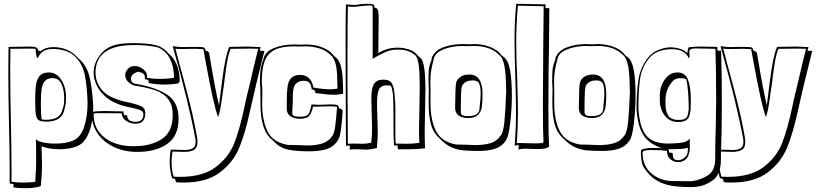

<svg xmlns="http://www.w3.org/2000/svg" viewBox="-20 -757 4314 1015"><path d="M473 -195Q473 -117 451 -58.5Q429 0 385 17Q347 32 292 32Q266 32 241 27.5Q216 23 200 16L202 117Q202 140 200 174L197 212V223Q197 228 172.5 233Q148 238 119 238Q77 238 51 233V216L31 213V138Q31 46 27 -128Q26 -172 25 -234.5Q24 -297 24 -378Q24 -470 25 -509L82 -510Q101 -511 137 -511Q158 -511 169.5 -507Q181 -503 181 -491V-489Q195 -489 195 -486Q221 -508 261 -508Q344 -508 394 -449Q438 -413 453 -351.5Q468 -290 473 -195ZM443 -215Q440 -304 428 -362Q416 -420 376 -459Q336 -498 256 -498Q203 -498 182 -454Q179 -450 178 -450Q174 -450 170.5 -473Q167 -496 170 -498Q160 -500 141 -500L35 -499Q34 -463 34 -389Q34 -307 35 -244Q36 -181 37 -138Q41 42 41 138V204Q62 208 99 208Q124 208 145.5 206.5Q167 205 167 203V192L169 157Q171 138 171 97V51Q171 7 170 -24Q172 -13 202 -5.5Q232 2 272 2Q328 2 362 -12Q404 -27 423.5 -83Q443 -139 443 -215ZM329 -243Q329 -204 322 -185Q311 -114 227 -114Q197 -114 185 -121.5Q173 -129 169.5 -151Q166 -173 166 -229Q166 -279 170.5 -309Q175 -339 190.5 -356.5Q206 -374 238 -374Q279 -374 304 -335Q329 -296 329 -243ZM258 -344Q230 -344 216.5 -327.5Q203 -311 199.5 -283.5Q196 -256 196 -209Q196 -180 197 -158.5Q198 -137 201 -126Q207 -124 215.5 -124Q224 -124 227 -124Q303 -124 312 -186L313 -188Q319 -202 319 -221Q319 -240 319 -243Q319 -283 304.5 -313.5Q290 -344 258 -344Z M845 -310Q810 -310 765 -318L766 -326Q766 -332 761 -334.5Q756 -337 751 -337.5Q746 -338 745 -338L746 -346Q746 -362 736 -368.5Q726 -375 710 -378Q692 -373 682 -363Q672 -353 672 -341Q672 -322 692 -314L690 -315Q802 -297 863 -257Q924 -217 924 -130Q924 -38 864 4Q804 46 706 46Q636 46 581 19.5Q526 -7 495.5 -52.5Q465 -98 465 -152V-166Q496 -170 533 -170L585 -169Q601 -168 632 -168Q632 -160 637 -148H652Q652 -113 697 -113Q738 -113 738 -153Q738 -168 722.5 -174.5Q707 -181 673 -188Q630 -196 607 -206H608Q547 -227 511 -274.5Q475 -322 475 -373Q475 -420 505.5 -462Q536 -504 586 -519Q620 -529 690 -529Q757 -529 800 -519Q843 -509 870 -475Q930 -426 930 -326L922 -316Q887 -310 845 -310ZM690 -519Q485 -519 485 -373Q485 -328 512 -290.5Q539 -253 591 -235Q615 -224 667 -214Q710 -204 729 -194Q748 -184 748 -160Q748 -130 735 -116.5Q722 -103 697 -103Q669 -103 647 -118Q625 -133 623 -158L508 -159Q485 -159 475 -157V-152Q475 -75 533 -29.5Q591 16 686 16Q777 16 835 -21.5Q893 -59 893 -150Q893 -202 869 -233Q845 -264 802.5 -279Q760 -294 689 -305Q666 -313 654 -328Q642 -343 642 -360Q642 -377 655.5 -392.5Q669 -408 693 -408Q716 -408 737 -391Q758 -374 758 -354Q758 -348 757 -346Q788 -340 825 -340Q866 -340 900 -346Q900 -403 879 -445.5Q858 -488 813 -507Q759 -519 690 -519Z M1093 -433Q1119 -277 1138 -200L1147 -274Q1149 -287 1156 -343Q1163 -399 1172 -441.5Q1181 -484 1192 -509L1240 -510Q1256 -511 1288 -511Q1298 -511 1358 -508Q1356 -503 1353 -489L1378 -488Q1331 -304 1301 -167Q1276 -52 1244.5 24.5Q1213 101 1142.5 154.5Q1072 208 951 208H940Q924 208 910 206Q909 202 908 196.5Q907 191 903 188.5Q899 186 890 186Q877 142 877 99Q877 63 883 34L927 35Q937 36 956 36Q984 36 999 27Q1014 18 1014 -7Q1014 -16 1013 -23V-22Q979 -208 893 -513Q924 -508 944 -508L982 -509H1014Q1043 -509 1056 -507L1065 -499Q1065 -492 1067 -489.5Q1069 -487 1076 -487L1085 -479ZM951 -498H933Q916 -498 907 -500Q918 -463 924 -436Q960 -306 983.5 -211.5Q1007 -117 1023 -24Q1024 -17 1024 -6Q1024 24 1005.5 35Q987 46 955 46Q935 46 924 45L892 44Q887 71 887 99Q887 145 898 177Q909 178 931 178Q1053 178 1121.5 125.5Q1190 73 1219 -1.5Q1248 -76 1273 -195Q1284 -249 1292 -278L1301 -315Q1324 -417 1345 -499Q1328 -500 1298 -500L1212 -499H1199Q1188 -472 1180.5 -428.5Q1173 -385 1164 -310Q1154 -237 1148 -200Q1142 -163 1133 -137Q1108 -206 1069 -421L1055 -497Q1029 -499 1014 -499Z M1762 -9Q1740 22 1703 32.5Q1666 43 1613 43Q1546 43 1503.5 34Q1461 25 1429 -8L1420 -17Q1357 -64 1357 -207V-238Q1357 -297 1354 -322Q1354 -361 1357.5 -387Q1361 -413 1374 -448L1373 -447Q1382 -484 1428.5 -503Q1475 -522 1537 -522Q1545 -521 1574 -521L1598 -522Q1643 -522 1684 -506.5Q1725 -491 1747 -460L1751 -457Q1778 -437 1786 -390.5Q1794 -344 1794 -261Q1762 -256 1747 -256Q1722 -256 1689.5 -260Q1657 -264 1648 -265Q1647 -267 1646 -272.5Q1645 -278 1641 -280.5Q1637 -283 1628 -285Q1625 -308 1616 -319Q1607 -330 1585 -330Q1581 -330 1567 -328H1568Q1544 -321 1536 -302Q1528 -283 1528 -253V-222Q1528 -211 1526 -187L1525 -159Q1525 -147 1536 -143.5Q1547 -140 1565 -140Q1593 -140 1606 -149H1605Q1611 -152 1615.5 -163.5Q1620 -175 1623 -187.5Q1626 -200 1627 -205Q1651 -203 1666 -203L1697 -204Q1707 -205 1727 -205Q1751 -205 1764 -202L1772 -191L1771 -184L1784 -182L1792 -171Q1787 -101 1781 -62.5Q1775 -24 1762 -9ZM1683 -194Q1671 -193 1650 -193Q1638 -193 1635 -194Q1628 -160 1614.5 -144.5Q1601 -129 1565 -129Q1536 -129 1516 -142Q1496 -155 1496 -181V-217Q1496 -270 1500 -299Q1504 -328 1519.5 -344.5Q1535 -361 1568 -361Q1596 -361 1614 -343Q1632 -325 1637 -294Q1689 -285 1727 -285Q1751 -285 1764 -289Q1764 -299 1762.5 -349.5Q1761 -400 1751.5 -428Q1742 -456 1725 -469Q1702 -491 1667.5 -501.5Q1633 -512 1594 -512L1556 -511Q1543 -511 1536 -512Q1469 -512 1432 -493.5Q1395 -475 1379.5 -434.5Q1364 -394 1364 -323Q1367 -296 1367 -266L1366 -209Q1366 -120 1394.5 -62Q1423 -4 1502 9L1549 10Q1583 12 1602 12Q1649 12 1682 2Q1715 -8 1734 -35Q1746 -47 1751.5 -85Q1757 -123 1762 -192Q1748 -195 1724 -195Z M1982 -664 1981 -594 1980 -476Q2024 -505 2084 -505Q2116 -505 2146 -494Q2176 -483 2191 -460L2203 -451Q2229 -431 2229 -283Q2229 -244 2227 -166Q2225 -90 2225 -55Q2225 -15 2227 27Q2191 32 2143 32H2083Q2082 25 2082 12H2063Q2060 -19 2060 -109V-159Q2060 -213 2058 -246.5Q2056 -280 2047 -303Q2040 -306 2026 -306Q1996 -306 1984.5 -286Q1973 -266 1973 -209Q1973 -182 1975 -134Q1977 -84 1977 -61Q1977 -18 1973 14V25Q1938 34 1915 34Q1901 34 1893 33L1869 32H1858Q1843 32 1829 34V12L1809 14Q1809 -101 1808 -175L1807 -476V-590Q1807 -696 1809 -734Q1833 -731 1854 -731Q1862 -731 1880.5 -734Q1899 -737 1931 -737Q1958 -737 1959 -725V-717Q1973 -716 1977.5 -704Q1982 -692 1982 -664ZM1950 -715Q1950 -723 1948 -725.5Q1946 -728 1937 -728Q1909 -728 1874 -723Q1858 -721 1854 -721H1842Q1829 -721 1819 -723Q1817 -603 1817 -493V-355L1818 -131Q1819 -79 1819 3Q1831 2 1851 2L1899 3Q1920 3 1943 -3V-7Q1947 -40 1947 -81Q1947 -107 1945 -157Q1943 -207 1943 -233Q1943 -293 1958 -314.5Q1973 -336 2006 -336Q2042 -336 2052.5 -314.5Q2063 -293 2065 -266.5Q2067 -240 2068 -230Q2070 -215 2070 -182V-147V-73V-41Q2070 -11 2072 2L2130 3Q2166 3 2197 -2Q2195 -40 2195 -65Q2195 -100 2197 -178Q2199 -260 2199 -298Q2199 -367 2194 -409.5Q2189 -452 2176 -464Q2142 -495 2083 -495Q2051 -495 2026 -485Q2001 -475 1979 -462.5Q1957 -450 1950 -446V-697Z M2427 -524Q2435 -523 2464 -523L2488 -524Q2526 -524 2562 -512Q2598 -500 2622 -477H2621Q2624 -473 2630 -466.5Q2636 -460 2641 -457L2640 -458Q2667 -440 2676.5 -386Q2686 -332 2686 -252Q2686 -181 2677 -105Q2668 -29 2652 -11Q2631 19 2595 30Q2559 41 2511 41Q2460 41 2428.5 38Q2397 35 2366.5 21.5Q2336 8 2308 -21L2299 -30Q2268 -59 2257 -104.5Q2246 -150 2246 -211V-247L2247 -281Q2247 -293 2246 -304Q2245 -315 2245 -324Q2245 -367 2247 -389Q2249 -411 2262 -442H2261Q2262 -448 2263.5 -454Q2265 -460 2267 -462V-461L2266 -458L2267 -460Q2282 -492 2326.5 -508Q2371 -524 2427 -524ZM2256 -283V-209Q2256 -121 2285.5 -63.5Q2315 -6 2392 7L2439 8Q2473 10 2492 10Q2539 10 2572 0Q2605 -10 2624 -37Q2641 -54 2646.5 -113Q2652 -172 2656 -272Q2656 -281 2654 -336.5Q2652 -392 2642.5 -425.5Q2633 -459 2615 -470Q2570 -514 2484 -514L2446 -513Q2433 -513 2426 -514Q2375 -514 2332 -499Q2289 -484 2276 -456Q2265 -417 2260 -387Q2255 -357 2255 -325ZM2531 -259Q2531 -216 2527 -190.5Q2523 -165 2506 -149Q2489 -133 2454 -133Q2424 -133 2405 -146Q2386 -159 2386 -188Q2387 -201 2387 -234Q2387 -280 2389.5 -305.5Q2392 -331 2401 -338Q2421 -363 2461 -363Q2531 -363 2531 -259ZM2416 -167Q2416 -151 2426 -147Q2436 -143 2454 -143Q2515 -143 2515 -185Q2521 -239 2521 -263Q2521 -296 2513.5 -314Q2506 -332 2479 -332Q2473 -332 2457 -330H2458Q2439 -325 2429 -312L2427 -310Q2419 -305 2417.5 -264.5Q2416 -224 2416 -167Z M2864 -714H2884Q2884 -668 2882 -502Q2881 -453 2880 -373Q2879 -293 2879 -186Q2879 -48 2883 17Q2875 25 2861 28Q2847 31 2825 31Q2796 31 2781 30H2782L2758 29Q2736 29 2721 34L2722 10Q2710 10 2701 14Q2708 -84 2708 -167Q2708 -228 2704 -354Q2700 -478 2700 -543Q2700 -648 2709 -737L2864 -734ZM2709 -536Q2709 -450 2714 -347Q2718 -221 2718 -160Q2718 -80 2712 0Q2714 -1 2728 -1Q2749 -1 2762 0L2807 1Q2829 1 2839.5 0Q2850 -1 2853 -6Q2850 -55 2850 -207Q2850 -322 2852 -522L2854 -724L2718 -727Q2709 -631 2709 -536Z M3081 -524Q3089 -523 3118 -523L3142 -524Q3180 -524 3216 -512Q3252 -500 3276 -477H3275Q3278 -473 3284 -466.5Q3290 -460 3295 -457L3294 -458Q3321 -440 3330.5 -386Q3340 -332 3340 -252Q3340 -181 3331 -105Q3322 -29 3306 -11Q3285 19 3249 30Q3213 41 3165 41Q3114 41 3082.5 38Q3051 35 3020.5 21.5Q2990 8 2962 -21L2953 -30Q2922 -59 2911 -104.5Q2900 -150 2900 -211V-247L2901 -281Q2901 -293 2900 -304Q2899 -315 2899 -324Q2899 -367 2901 -389Q2903 -411 2916 -442H2915Q2916 -448 2917.5 -454Q2919 -460 2921 -462V-461L2920 -458L2921 -460Q2936 -492 2980.5 -508Q3025 -524 3081 -524ZM2910 -283V-209Q2910 -121 2939.5 -63.5Q2969 -6 3046 7L3093 8Q3127 10 3146 10Q3193 10 3226 0Q3259 -10 3278 -37Q3295 -54 3300.5 -113Q3306 -172 3310 -272Q3310 -281 3308 -336.5Q3306 -392 3296.5 -425.5Q3287 -459 3269 -470Q3224 -514 3138 -514L3100 -513Q3087 -513 3080 -514Q3029 -514 2986 -499Q2943 -484 2930 -456Q2919 -417 2914 -387Q2909 -357 2909 -325ZM3185 -259Q3185 -216 3181 -190.5Q3177 -165 3160 -149Q3143 -133 3108 -133Q3078 -133 3059 -146Q3040 -159 3040 -188Q3041 -201 3041 -234Q3041 -280 3043.5 -305.5Q3046 -331 3055 -338Q3075 -363 3115 -363Q3185 -363 3185 -259ZM3070 -167Q3070 -151 3080 -147Q3090 -143 3108 -143Q3169 -143 3169 -185Q3175 -239 3175 -263Q3175 -296 3167.5 -314Q3160 -332 3133 -332Q3127 -332 3111 -330H3112Q3093 -325 3083 -312L3081 -310Q3073 -305 3071.5 -264.5Q3070 -224 3070 -167Z M3796 -207Q3796 -52 3791 63V87Q3791 165 3749 195.5Q3707 226 3663 230Q3649 232 3638 232Q3575 232 3532.5 225.5Q3490 219 3452 197Q3414 175 3384 129Q3376 118 3372 95.5Q3368 73 3368 52Q3368 40 3369 35Q3393 25 3432 25Q3437 25 3454 25Q3471 25 3483 27Q3448 18 3417 -5Q3386 -28 3374 -57V-56Q3350 -102 3345 -177Q3345 -266 3354.5 -331.5Q3364 -397 3402.5 -448.5Q3441 -500 3521 -507Q3548 -507 3573 -499.5Q3598 -492 3614 -476Q3614 -494 3621 -507Q3657 -511 3686 -511Q3712 -511 3726 -510L3772 -509L3773 -489H3792Q3796 -372 3796 -207ZM3764 -90Q3766 -182 3766 -227Q3766 -382 3762 -499L3710 -500Q3692 -501 3657 -501Q3624 -501 3624 -484L3625 -467V-458Q3625 -449 3623 -449L3621 -450Q3610 -474 3587.5 -485.5Q3565 -497 3534 -497Q3449 -497 3410 -447.5Q3371 -398 3363 -335.5Q3355 -273 3355 -178Q3358 -142 3364 -114.5Q3370 -87 3383 -61Q3414 2 3513 2Q3521 1 3538 1Q3572 0 3592.5 -4.5Q3613 -9 3627 -24Q3626 -17 3626 -6L3627 18Q3627 59 3610.5 79.5Q3594 100 3566 100Q3541 100 3523.5 84.5Q3506 69 3506 41Q3474 36 3423 36Q3401 36 3389 39Q3377 42 3377 52Q3377 119 3423.5 159.5Q3470 200 3538 200L3621 201Q3638 201 3641 200Q3682 195 3721.5 170.5Q3761 146 3761 81V53Q3761 -20 3764 -90ZM3632 -232 3631 -179Q3628 -155 3623.5 -142Q3619 -129 3605.5 -120.5Q3592 -112 3566 -112Q3520 -112 3494 -146Q3468 -180 3468 -228V-256Q3468 -283 3479.5 -310.5Q3491 -338 3512 -356Q3533 -374 3561 -374Q3603 -374 3617.5 -334.5Q3632 -295 3632 -232ZM3608 -338Q3596 -344 3581 -344Q3552 -344 3536 -329L3538 -330Q3517 -306 3507.5 -281.5Q3498 -257 3498 -225V-208Q3498 -170 3512.5 -146.5Q3527 -123 3567 -123Q3590 -123 3600.5 -129Q3611 -135 3614.5 -146Q3618 -157 3621 -180Q3621 -220 3618 -264.5Q3615 -309 3608 -338ZM3518 49 3536 52Q3536 72 3542 81Q3548 90 3566 90Q3583 90 3599.5 76Q3616 62 3616 40L3617 24Q3602 29 3584.5 30Q3567 31 3563 31Q3543 31 3534 32Q3520 32 3513 31Q3515 32 3516 39.5Q3517 47 3518 49Z M3989 -433Q4015 -277 4034 -200L4043 -274Q4045 -287 4052 -343Q4059 -399 4068 -441.5Q4077 -484 4088 -509L4136 -510Q4152 -511 4184 -511Q4194 -511 4254 -508Q4252 -503 4249 -489L4274 -488Q4227 -304 4197 -167Q4172 -52 4140.5 24.5Q4109 101 4038.5 154.5Q3968 208 3847 208H3836Q3820 208 3806 206Q3805 202 3804 196.5Q3803 191 3799 188.5Q3795 186 3786 186Q3773 142 3773 99Q3773 63 3779 34L3823 35Q3833 36 3852 36Q3880 36 3895 27Q3910 18 3910 -7Q3910 -16 3909 -23V-22Q3875 -208 3789 -513Q3820 -508 3840 -508L3878 -509H3910Q3939 -509 3952 -507L3961 -499Q3961 -492 3963 -489.5Q3965 -487 3972 -487L3981 -479ZM3847 -498H3829Q3812 -498 3803 -500Q3814 -463 3820 -436Q3856 -306 3879.5 -211.5Q3903 -117 3919 -24Q3920 -17 3920 -6Q3920 24 3901.5 35Q3883 46 3851 46Q3831 46 3820 45L3788 44Q3783 71 3783 99Q3783 145 3794 177Q3805 178 3827 178Q3949 178 4017.5 125.5Q4086 73 4115 -1.5Q4144 -76 4169 -195Q4180 -249 4188 -278L4197 -315Q4220 -417 4241 -499Q4224 -500 4194 -500L4108 -499H4095Q4084 -472 4076.5 -428.5Q4069 -385 4060 -310Q4050 -237 4044 -200Q4038 -163 4029 -137Q4004 -206 3965 -421L3951 -497Q3925 -499 3910 -499Z"/></svg>

Font: Londrina Shadow
Style: Regular
Weight: 400
Designer: Marcelo Magalhaes
Foundry: Marcelo Magalhães
Version: Version 1.002